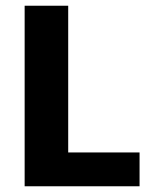

<svg xmlns="http://www.w3.org/2000/svg" viewBox="-20 -650 512 670"><path d="M66 -630H218V-118H467V0H66Z"/></svg>

Font: Mukta Malar ExtraBold
Style: Regular
Weight: 800
Designer: Aadarsh Rajan, Girish Dalvi, Yashodeep Gholap
Foundry: Ek Type
Version: Version 2.538;PS 1.000;hotconv 16.6.51;makeotf.lib2.5.65220;